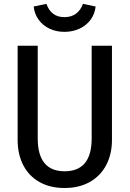

<svg xmlns="http://www.w3.org/2000/svg" viewBox="-20 -938 655 971"><path d="M546.2 -230.3Q546.2 -158.5 517.2 -103.3Q488.2 -48.2 434.1 -17.7Q380 12.8 306.7 12.8Q232.8 12.8 179.2 -17.7Q125.6 -48.2 97.4 -103.1Q69.2 -157.9 69.2 -230.3V-706.7H170.8V-237.9Q170.8 -154.9 204.9 -113.3Q239 -71.8 306.7 -71.8Q443.6 -71.8 443.6 -237.9V-706.7H546.2ZM150.3 -905.1 214.9 -918.5Q225.6 -886.7 248.2 -869Q270.8 -851.3 305.6 -851.3Q341 -851.3 364.6 -869Q388.2 -886.7 399.5 -918.5L463.6 -905.1Q459.5 -867.2 438.2 -838.2Q416.9 -809.2 382.3 -793.1Q347.7 -776.9 305.6 -776.9Q264.1 -776.9 230.3 -793.1Q196.4 -809.2 175.4 -838.2Q154.4 -867.2 150.3 -905.1Z"/></svg>

Font: Fira Code Fixed Retina
Style: Regular
Weight: 450
Monospace: yes
Designer: Carrois Corporate, Edenspiekermann AG, Nikita Prokopov
Foundry: Carrois Corporate, Edenspiekermann AG, Nikita Prokopov
Version: Version 5.002